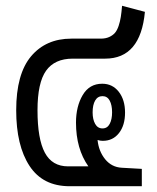

<svg xmlns="http://www.w3.org/2000/svg" viewBox="-20 -645 543 665"><path d="M221.2 0Q128.4 0 82.3 -70.3Q36.1 -140.6 36.1 -263.2Q36.1 -388.7 87.6 -450Q139.2 -511.2 227.1 -511.2H329.1Q345.7 -511.2 358.2 -516.8Q370.6 -522.5 378.2 -531.2Q385.7 -540 390.9 -555.4Q396 -570.8 398.4 -586.4Q400.9 -602.1 402.8 -625L481.9 -604Q466.8 -441.9 344.2 -441.9H231.9Q169.4 -441.9 139.6 -400.1Q109.9 -358.4 109.9 -263.2Q109.9 -163.6 135.3 -116.2Q160.6 -68.8 215.8 -68.8H286.1Q243.2 -129.9 243.2 -220.2Q243.2 -276.4 266.4 -315.7Q289.6 -355 334 -355Q369.6 -355 391.4 -327.1Q413.1 -299.3 413.1 -254.9Q413.1 -210.9 392.1 -184.1Q371.1 -157.2 335.9 -157.2Q326.7 -157.2 317.9 -160.2Q321.8 -121.1 344.2 -93.5Q366.7 -65.9 401.9 -64L471.2 -60.1V0ZM368.2 -255.9Q368.2 -281.2 359.9 -296.6Q351.6 -312 335 -312Q318.4 -312 309.6 -296.9Q300.8 -281.7 300.8 -255.9Q300.8 -231.4 309.6 -215.8Q318.4 -200.2 335 -200.2Q351.6 -200.2 359.9 -215.8Q368.2 -231.4 368.2 -255.9Z"/></svg>

Font: Noto Sans Thai Looped ExtraCond
Style: Regular
Weight: 400
Width: 2
Designer: Sasikarn Vongin, Ben Mitchell
Foundry: The Fontpad Ltd
Version: Version 1.00